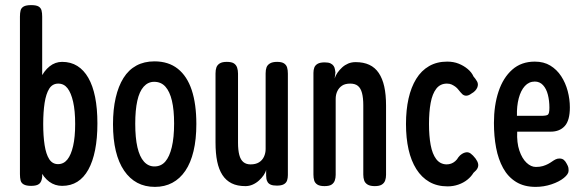

<svg xmlns="http://www.w3.org/2000/svg" viewBox="-20 -717 2279 751"><path d="M223 10Q195 10 173 -6Q151 -22 136 -53Q121 -84 113.5 -129Q106 -174 106 -232Q106 -286 114 -331Q122 -376 137 -408Q152 -440 174 -457.5Q196 -475 223 -475Q257 -475 282.5 -459Q308 -443 325.5 -412.5Q343 -382 352 -337.5Q361 -293 361 -234Q361 -176 352 -130.5Q343 -85 325.5 -53.5Q308 -22 282.5 -6Q257 10 223 10ZM207 -75Q229 -75 243.5 -93Q258 -111 266 -146Q274 -181 274 -232Q274 -284 266 -319Q258 -354 244 -372Q230 -390 208 -390Q185 -390 172.5 -370Q160 -350 154.5 -314.5Q149 -279 149 -232Q149 -185 154.5 -149.5Q160 -114 172.5 -94.5Q185 -75 207 -75ZM102 10Q83 10 73 4.5Q63 -1 60.5 -11.5Q58 -22 58 -36V-652Q58 -666 60.5 -676Q63 -686 72.5 -691.5Q82 -697 102 -697Q122 -697 131 -691.5Q140 -686 142.5 -676Q145 -666 145 -652V-25Q143 -6 133.5 2Q124 10 102 10Z M586 14Q547 14 517 -2Q487 -18 465.5 -49.5Q444 -81 433 -126.5Q422 -172 422 -231Q422 -289 432.5 -334.5Q443 -380 463 -412Q483 -444 513.5 -460.5Q544 -477 584 -477Q639 -477 675.5 -448Q712 -419 730 -364.5Q748 -310 748 -232Q748 -172 737 -126Q726 -80 705 -49Q684 -18 654 -2Q624 14 586 14ZM584 -66Q610 -66 626.5 -85Q643 -104 652 -141.5Q661 -179 661 -234Q661 -287 652.5 -323Q644 -359 627 -378Q610 -397 583 -397Q559 -397 542 -378Q525 -359 517 -322.5Q509 -286 509 -233Q509 -178 517.5 -141Q526 -104 543 -85Q560 -66 584 -66Z M940 11Q908 11 886 0Q864 -11 850 -32.5Q836 -54 829.5 -85.5Q823 -117 823 -160V-430Q823 -444 826.5 -453.5Q830 -463 839.5 -469Q849 -475 867 -475Q886 -475 895 -469Q904 -463 907.5 -452.5Q911 -442 911 -429V-159Q911 -130 916 -111Q921 -92 932 -83Q943 -74 960 -74Q980 -74 993 -82Q1006 -90 1012.5 -104Q1019 -118 1019 -134V-430Q1019 -444 1022.5 -453.5Q1026 -463 1036 -469Q1046 -475 1064 -475Q1082 -475 1091 -469Q1100 -463 1103 -453Q1106 -443 1106 -429V-32Q1106 -21 1103 -11.5Q1100 -2 1090.5 3.5Q1081 9 1063 9Q1048 9 1039.5 5.5Q1031 2 1027 -4.5Q1023 -11 1022 -18Q1021 -25 1021 -30V-53Q1019 -43 1011.5 -32Q1004 -21 993 -11Q982 -1 968.5 5Q955 11 940 11Z M1249 11Q1231 11 1221.5 5Q1212 -1 1209 -11Q1206 -21 1206 -34V-432Q1206 -444 1209.5 -453Q1213 -462 1222.5 -467.5Q1232 -473 1250 -473Q1265 -473 1273 -469Q1281 -465 1285 -459Q1289 -453 1290 -446Q1291 -439 1292 -434L1289 -410Q1292 -421 1300 -432.5Q1308 -444 1318.5 -453.5Q1329 -463 1342 -468.5Q1355 -474 1371 -474Q1402 -474 1424.5 -463.5Q1447 -453 1461.5 -431.5Q1476 -410 1483 -378.5Q1490 -347 1490 -304V-33Q1490 -21 1486.5 -11Q1483 -1 1473.5 5Q1464 11 1446 11Q1428 11 1418 5Q1408 -1 1404.5 -11Q1401 -21 1401 -34V-305Q1401 -334 1396 -353Q1391 -372 1380 -381Q1369 -390 1350 -390Q1330 -390 1318 -382Q1306 -374 1299.5 -360.5Q1293 -347 1293 -330V-33Q1293 -21 1289.5 -11Q1286 -1 1277 5Q1268 11 1249 11Z M1731 12Q1690 12 1659.5 -5.5Q1629 -23 1608.5 -55.5Q1588 -88 1578 -132.5Q1568 -177 1568 -232Q1568 -287 1578 -331.5Q1588 -376 1608 -408.5Q1628 -441 1658.5 -458.5Q1689 -476 1729 -476Q1754 -476 1774 -468Q1794 -460 1809.5 -447Q1825 -434 1832 -418Q1840 -409 1846 -398.5Q1852 -388 1847 -375Q1844 -368 1838.5 -362Q1833 -356 1824 -351Q1804 -336 1789 -348Q1780 -357 1774 -365Q1768 -373 1761 -378Q1754 -383 1746.5 -386.5Q1739 -390 1728 -390Q1702 -390 1686.5 -370Q1671 -350 1664.5 -314.5Q1658 -279 1658 -232Q1658 -185 1664.5 -150Q1671 -115 1686 -95Q1701 -75 1726 -74Q1736 -74 1744.5 -77Q1753 -80 1760.5 -86.5Q1768 -93 1773 -102Q1779 -110 1787 -115Q1795 -120 1802 -121Q1812 -123 1821 -116.5Q1830 -110 1840 -97Q1848 -86 1850 -77Q1852 -68 1848 -59.5Q1844 -51 1832 -41Q1823 -26 1808 -14Q1793 -2 1773 5Q1753 12 1731 12Z M2075 14Q2030 14 1998.5 -5.5Q1967 -25 1948 -59.5Q1929 -94 1920.5 -139Q1912 -184 1912 -236Q1912 -305 1930 -359Q1948 -413 1983.5 -444.5Q2019 -476 2072 -476Q2107 -476 2132.5 -460.5Q2158 -445 2175 -419Q2192 -393 2200.5 -361Q2209 -329 2209 -297Q2209 -246 2189 -224Q2169 -202 2134 -202H2003Q2001 -159 2011.5 -128Q2022 -97 2039.5 -80.5Q2057 -64 2076 -64Q2092 -64 2103.5 -67.5Q2115 -71 2123.5 -75.5Q2132 -80 2139 -85Q2146 -90 2153 -93.5Q2160 -97 2168 -97Q2179 -97 2185.5 -91.5Q2192 -86 2197 -76Q2202 -67 2203 -62Q2204 -57 2204 -49Q2204 -36 2185.5 -21Q2167 -6 2137 4Q2107 14 2075 14ZM2002 -264H2098Q2116 -264 2122.5 -268Q2129 -272 2129 -296Q2129 -323 2123 -346.5Q2117 -370 2104 -384Q2091 -398 2072 -398Q2049 -398 2033 -380.5Q2017 -363 2009 -332.5Q2001 -302 2002 -264Z"/></svg>

Font: Fredoka Condensed
Style: Regular
Weight: 400
Width: 3
Designer: Ben Nathan
Foundry: Milena B. Brandão, Ben Nathan
Version: Version 2.001